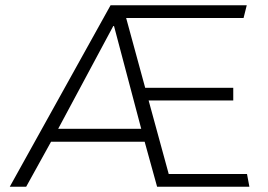

<svg xmlns="http://www.w3.org/2000/svg" viewBox="-20 -706 1015 726"><path d="M901 -638H457L529 -374H862V-326H542L618 -48H914L923 0H574L527 -170H173L79 0H17L398 -686H913ZM408 -607 200 -219H514L411 -608Z"/></svg>

Font: Chivo Thin
Style: Regular
Weight: 100
Designer: Hector Gatti
Foundry: Omnibus-Type
Version: Version 1.007